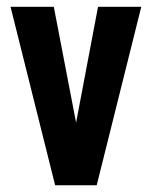

<svg xmlns="http://www.w3.org/2000/svg" viewBox="-20 -548 449 568"><path d="M11.2 -527.8H139.2L205.1 -185.1L270 -527.8H397.9L266.1 0H143.1Z"/></svg>

Font: D-DIN Condensed
Style: DINCondensed-Bold
Weight: 700
Width: 3
Designer: Charles Nix
Foundry: Datto Inc.
Version: Version 1.10